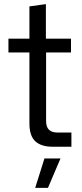

<svg xmlns="http://www.w3.org/2000/svg" viewBox="-20 -713 399 933"><path d="M235 0Q180 0 151.5 -26.5Q123 -53 123 -113V-458H21V-525H123V-682L203 -693V-525H325V-458H204V-126Q204 -96 218 -82.5Q232 -69 259 -69H327V0ZM151 200 196 57H274L213 200Z"/></svg>

Font: Mona Sans ExtraLight
Style: Regular
Weight: 400
Version: Version 2.000